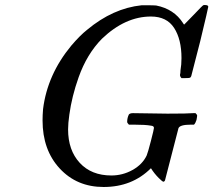

<svg xmlns="http://www.w3.org/2000/svg" viewBox="-20 -725 852 767"><path d="M394 22Q287 22 218.5 -52Q150 -126 150 -244Q150 -265 152 -289Q169 -427 265 -543Q300 -584 328 -606Q431 -692 546 -704H562Q596 -704 604 -703Q675 -689 711 -633Q714 -627 716 -627L753 -665Q790 -704 792 -704Q793 -705 798 -705Q812 -705 812 -698Q812 -694 780 -561Q744 -422 744 -421Q742 -416 739 -414.5Q736 -413 721 -413H705Q699 -419 699 -426Q701 -432 701 -444Q705 -466 705 -493Q705 -568 675.5 -613.5Q646 -659 583 -659Q480 -659 387 -570Q327 -509 294 -416Q267 -340 257 -267Q252 -232 252 -208Q252 -125 298.5 -74.5Q345 -24 425 -24Q470 -24 509.5 -46Q549 -68 566 -104Q571 -116 583 -162.5Q595 -209 595 -214Q595 -222 583 -223Q561 -227 517 -227H495Q488 -234 488 -238Q488 -254 495 -268Q500 -273 511 -273Q532 -273 580 -272Q628 -271 649 -271Q731 -271 752 -273H761Q767 -267 767.5 -264.5Q768 -262 765 -246Q761 -233 755 -227H742Q699 -227 693 -213L639 -4Q636 1 633 1Q629 1 614 -14Q596 -32 583 -53Q508 22 394 22Z"/></svg>

Font: MathJax_Main
Style: Italic
Weight: 400
Version: Version 1.1